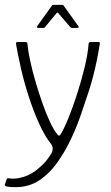

<svg xmlns="http://www.w3.org/2000/svg" viewBox="-35 -645 459 791"><path d="M176 -51Q150 -83 126.5 -135Q103 -187 83.5 -247Q64 -307 51 -364.5Q38 -422 31 -464Q30 -472 37 -472H69Q72 -472 75 -470.5Q78 -469 78 -463Q81 -433 90 -391.5Q99 -350 112.5 -304.5Q126 -259 141 -216.5Q156 -174 171.5 -141.5Q187 -109 200 -93Q204 -86 208 -86.5Q212 -87 213 -89Q228 -112 246.5 -157.5Q265 -203 283 -259Q301 -315 314 -369Q327 -423 330 -464Q330 -469 333 -470.5Q336 -472 340 -472H369Q373 -472 375 -471Q377 -470 376 -464Q371 -430 364 -396.5Q357 -363 348.5 -330Q340 -297 329 -264Q317 -228 300 -177.5Q283 -127 258.5 -74.5Q234 -22 201.5 24Q169 70 126.5 98Q84 126 30 126Q20 126 10.5 125.5Q1 125 -9 123Q-17 120 -15 115L-7 92Q-5 90 -2.5 89.5Q0 89 4 90Q33 94 66 82.5Q99 71 123 49Q143 33 153.5 20Q164 7 177 -13Q181 -20 182 -30.5Q183 -41 176 -51ZM122 -530Q118 -530 117.5 -532.5Q117 -535 118 -537L179 -622Q181 -625 185 -625H221Q226 -625 227 -622L288 -537Q290 -535 289 -532.5Q288 -530 285 -530H261Q257 -530 254 -534L205 -591Q202 -595 198 -591L151 -534Q150 -530 145 -530Z"/></svg>

Font: Glory ExtraLight
Style: Regular
Weight: 250
Version: Version 1.011